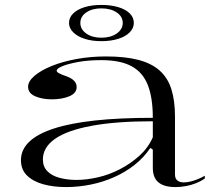

<svg xmlns="http://www.w3.org/2000/svg" viewBox="-20 -744 880 779"><path d="M410 -515Q488 -515 541.5 -501Q595 -487 628 -457.5Q661 -428 675.5 -381.5Q690 -335 690 -272V-36Q690 -19 700 -11.5Q710 -4 725 -4Q744 -4 767 -11.5Q790 -19 811 -31V-20Q796 -9 776 -1Q756 7 734.5 11Q713 15 692 15Q646 15 623 -4Q600 -23 600 -63Q600 -90 600 -103Q600 -116 600 -123Q600 -130 600 -137L590 -144Q564 -105 526 -75Q488 -45 442.5 -25Q397 -5 347.5 5Q298 15 248 15Q196 15 155 3.5Q114 -8 89.5 -32Q65 -56 65 -94Q65 -179 198.5 -222.5Q332 -266 600 -266Q600 -348 579.5 -399.5Q559 -451 513.5 -475.5Q468 -500 391 -500Q338 -500 297 -492.5Q256 -485 233 -475.5Q210 -466 210 -457Q210 -452 219 -447Q228 -442 251 -434Q291 -419 291 -391Q291 -366 261.5 -353.5Q232 -341 190 -341Q151 -341 122.5 -353.5Q94 -366 94 -392Q94 -414 119.5 -436Q145 -458 189 -476Q233 -494 290 -504.5Q347 -515 410 -515ZM600 -252Q451 -252 351.5 -233.5Q252 -215 203 -180.5Q154 -146 154 -97Q154 -68 172 -49.5Q190 -31 221.5 -22.5Q253 -14 290 -14Q331 -14 377 -24.5Q423 -35 466.5 -57.5Q510 -80 545.5 -112Q581 -144 600 -187ZM391 -724Q430 -724 460 -715Q490 -706 506.5 -689.5Q523 -673 523 -651Q523 -630 506.5 -613Q490 -596 460 -586.5Q430 -577 391 -577Q353 -577 323.5 -586.5Q294 -596 277 -613Q260 -630 260 -651Q260 -673 277 -689.5Q294 -706 323.5 -715Q353 -724 391 -724ZM391 -710Q354 -710 330 -693.5Q306 -677 306 -651Q306 -625 330 -608Q354 -591 391 -591Q429 -591 453.5 -608Q478 -625 478 -651Q478 -677 453.5 -693.5Q429 -710 391 -710Z"/></svg>

Font: Kalnia SemiExpanded Light
Style: Regular
Weight: 300
Width: 6
Designer: Frida Medrano
Foundry: Frida Medrano
Version: Version 1.105